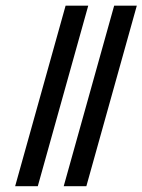

<svg xmlns="http://www.w3.org/2000/svg" viewBox="-20 -643 492 663"><path d="M32.3 0 206.5 -623.4H284.7L110.5 0ZM200 0 374.2 -623.4H452.4L278.2 0Z"/></svg>

Font: Playfair 144pt SemiCondensed
Style: Italic
Weight: 400
Width: 4
Italic angle: -15.6°
Designer: Claus Eggers Sørensen
Foundry: Claus Eggers Sørensen
Version: Version 2.203